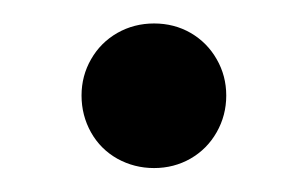

<svg xmlns="http://www.w3.org/2000/svg" viewBox="-20 -427 260 162"><path d="M48.8 -346.4Q48.8 -363.1 56.9 -377.1Q64.9 -391.1 79 -399.2Q93.1 -407.2 110 -407.2Q127 -407.2 140.9 -399.2Q154.8 -391.1 162.8 -377.1Q170.9 -363.1 170.9 -346.4Q170.9 -329.6 162.8 -315.4Q154.8 -301.3 140.8 -293.2Q126.8 -285.2 110 -285.2Q93.3 -285.2 79 -293.1Q64.8 -301.1 56.8 -315.3Q48.8 -329.6 48.8 -346.4Z"/></svg>

Font: Intratopia Thin
Style: Regular
Weight: 100
Designer: Rasmus Andersson
Foundry: rsms
Version: Version 3.000;Glyphs 3.2.3 (3260)